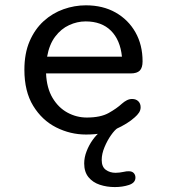

<svg xmlns="http://www.w3.org/2000/svg" viewBox="-20 -508 659 740"><path d="M311.5 10.5Q251 10.5 196.5 -17Q142 -44.5 108 -100Q74 -155.5 74 -239Q74 -302.5 94.2 -349.2Q114.5 -396 148.5 -426.8Q182.5 -457.5 224.8 -472.5Q267 -487.5 311 -487.5Q376.5 -487.5 425.5 -459.8Q474.5 -432 502 -383.5Q529.5 -335 529.5 -271.5Q529.5 -247 518.8 -236Q508 -225 483.5 -225H157.5Q160 -168.5 182.5 -130.8Q205 -93 240 -74Q275 -55 314.5 -55Q367.5 -55 398.8 -72.5Q430 -90 450 -108.5Q459 -116.5 468.8 -121.5Q478.5 -126.5 489.5 -126.5Q504 -126.5 513 -117.8Q522 -109 522 -94.5Q522 -83.5 515.8 -74Q509.5 -64.5 499 -55.5Q472 -31 426 -10.2Q380 10.5 311.5 10.5ZM161.5 -289.5H450Q443.5 -354 407.5 -389.8Q371.5 -425.5 310 -425.5Q277.5 -425.5 246.5 -411.2Q215.5 -397 192.8 -367Q170 -337 161.5 -289.5ZM422.5 213Q391.5 213 364.5 204Q337.5 195 321 174.8Q304.5 154.5 304.5 122Q304.5 98.5 313.8 74.8Q323 51 337.2 31.2Q351.5 11.5 367 -1Q382.5 -13.5 394.5 -14.5H433.5Q422 -7 407.8 13.2Q393.5 33.5 382.8 59.2Q372 85 372 108.5Q372 135 387.8 146.5Q403.5 158 425.5 158Q432.5 158 441 157Q449.5 156 456 154.5Q461.5 153 466.8 152.5Q472 152 476 152Q489 152 495.5 159Q502 166 502 176.5Q502 196.5 477.2 204.8Q452.5 213 422.5 213Z"/></svg>

Font: Sono ExtraLight Monospace
Style: Regular
Weight: 400
Version: Version 2.112